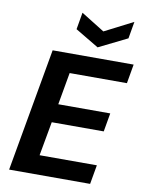

<svg xmlns="http://www.w3.org/2000/svg" viewBox="-100 -1005 813 1075"><g transform="rotate(10 306.5 -468.0)"><path d="M28.1 0 152.1 -700H612.6L593.6 -591.1H268L235.6 -408.1H531.1L512.7 -302.6H217.1L182.1 -108.9H507.7L488.6 0ZM575.3 -936.3 558.6 -839.8 397 -760 263.5 -839.8 280.2 -936.3 413.3 -853.5Z"/></g></svg>

Font: DM Sans 9pt
Style: Italic
Weight: 400
Italic angle: -10°
Designer: Colophon Foundry, Jonny Pinhorn
Foundry: Colophon Foundry
Version: Version 4.004